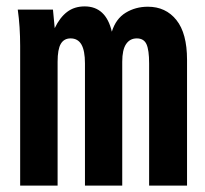

<svg xmlns="http://www.w3.org/2000/svg" viewBox="-20 -580 640 600"><path d="M35.5 -550H145.5L151 -492Q167 -525.5 189.8 -542.8Q212.5 -560 244.5 -560Q311 -560 329.5 -481Q342 -521.5 372.8 -540.2Q403.5 -559 442 -559Q498 -559 531.2 -517.5Q564.5 -476 564.5 -393V0H446V-382Q446 -423.5 437.8 -441.8Q429.5 -460 407.5 -460Q386 -460 374 -442.2Q362 -424.5 362 -387V0H245.5V-382Q245.5 -421.5 234.5 -440.8Q223.5 -460 200.5 -460Q180 -460 170 -443Q160 -426 160 -387V0H43V-436Q43 -497.5 35.5 -550Z"/></svg>

Font: JuliaMono
Style: Bold
Weight: 700
Monospace: yes
Designer: cormullion
Foundry: corm
Version: Version 0.055; ttfautohint (v1.8.4)